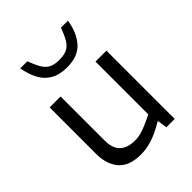

<svg xmlns="http://www.w3.org/2000/svg" viewBox="-213 -867 992 992"><g transform="rotate(-45 283.5 -371.0)"><path d="M233 7Q150 7 111 -38Q72 -83 72 -159V-499H152V-177Q152 -120 180.5 -93Q209 -66 263 -66Q288 -66 312 -73Q336 -80 362 -92L407 -113V-499H487V0H426L415 -74L432 -62L381 -34Q342 -13 305 -3Q268 7 233 7ZM282 -581Q228 -581 192 -602Q156 -623 136 -661Q116 -699 107 -749H159Q174 -709 188.5 -684Q203 -659 224.5 -648Q246 -637 282 -637Q318 -637 339.5 -648Q361 -659 375.5 -684Q390 -709 405 -749H456Q444 -673 403.5 -627Q363 -581 282 -581Z"/></g></svg>

Font: REM Light
Style: Regular
Weight: 300
Designer: Octavio Pardo
Foundry: Ashler Design
Version: Version 1.005;gftools[0.9.28]